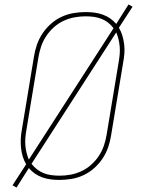

<svg xmlns="http://www.w3.org/2000/svg" viewBox="-20 -797 640 859"><path d="M54 42 36 32 97 -62Q87 -79 81.5 -97.5Q76 -116 74 -136Q72 -156 73 -176.5Q74 -197 78 -218L132 -544Q136 -570 145 -596.5Q154 -623 170 -647Q186 -671 208 -690.5Q230 -710 256 -722Q282 -734 309.5 -738.5Q337 -743 363 -743Q383 -743 402.5 -740.5Q422 -738 440 -731.5Q458 -725 473 -714.5Q488 -704 500 -690L555 -777L573 -767L512 -673Q522 -656 527.5 -637.5Q533 -619 535.5 -599Q538 -579 536.5 -558.5Q535 -538 531 -517L477 -191Q473 -165 464 -138.5Q455 -112 439 -88Q423 -64 401 -44.5Q379 -25 353 -13Q327 -1 299.5 3.5Q272 8 246 8Q226 8 206.5 5.5Q187 3 169 -3.5Q151 -10 136 -20.5Q121 -31 109 -45ZM109 -83 488 -671Q477 -685 464 -695.5Q451 -706 434.5 -712.5Q418 -719 400 -721.5Q382 -724 363 -724Q339 -724 314 -719.5Q289 -715 265 -704Q241 -693 221 -675Q201 -657 186.5 -635Q172 -613 164 -589Q156 -565 152 -541L98 -215Q95 -198 93.5 -180.5Q92 -163 93.5 -146Q95 -129 99 -113Q103 -97 109 -83ZM247 -11Q271 -11 295.5 -15.5Q320 -20 344 -31Q368 -42 388 -60Q408 -78 422.5 -100Q437 -122 445 -146Q453 -170 457 -194L511 -520Q514 -537 515.5 -554.5Q517 -572 515.5 -589Q514 -606 510 -622Q506 -638 500 -652L121 -64Q132 -50 145.5 -39.5Q159 -29 175 -22.5Q191 -16 209.5 -13.5Q228 -11 247 -11Z"/></svg>

Font: Iosevka HT Thin Extended
Style: Italic
Weight: 100
Width: 7
Italic angle: -9°
Monospace: yes
Designer: Belleve Invis
Foundry: Belleve Invis
Version: Version 32.3.0; ttfautohint (v1.8.4)